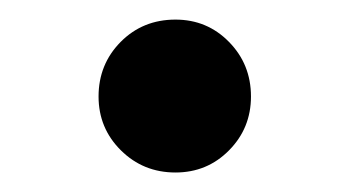

<svg xmlns="http://www.w3.org/2000/svg" viewBox="-20 -161 355 195"><path d="M158.2 14.2Q125.5 14.2 102.8 -8.3Q80.1 -30.8 80.1 -63Q80.1 -95.7 102.5 -118.4Q125 -141.1 158.2 -141.1Q190.4 -141.1 212.6 -118.4Q234.9 -95.7 234.9 -63Q234.9 -30.8 212.6 -8.3Q190.4 14.2 158.2 14.2Z"/></svg>

Font: Arima
Style: Bold
Weight: 700
Designer: Joana Correia and Natanael Gama
Foundry: NDISCOVER
Version: Version 1.100;Glyphs 3.1.2 (3151)